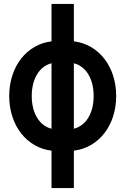

<svg xmlns="http://www.w3.org/2000/svg" viewBox="-20 -760 640 980"><path d="M243 200H357V9C483 -6 573 -119 573 -270C573 -421 483 -534 357 -549V-740H243V-549C117 -534 27 -421 27 -270C27 -119 117 -6 243 9ZM142 -270C142 -359 182 -422 243 -437V-103C182 -118 142 -181 142 -270ZM458 -270C458 -181 418 -118 357 -103V-437C418 -422 458 -359 458 -270Z"/></svg>

Font: CommitMono
Style: 700Regular
Weight: 700
Monospace: yes
Designer: Eigil Nikolajsen
Foundry: Eigil Nikolajsen
Version: Version 1.143